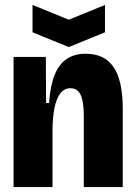

<svg xmlns="http://www.w3.org/2000/svg" viewBox="-20 -759 550 779"><path d="M35 0V-315V-528H166L167 -341H179Q184 -412 202 -456Q220 -500 251.5 -520.5Q283 -541 328 -541Q404 -541 441 -486.5Q478 -432 478 -318V0H320V-288Q320 -346 307.5 -373.5Q295 -401 266 -401Q241 -401 225 -380.5Q209 -360 201 -321Q193 -282 193 -226V0ZM112 -739 259 -679 406 -739V-628L259 -568L112 -628Z"/></svg>

Font: Bricolage Grotesque 72pt SemiCondensed ExtraBold
Style: Regular
Weight: 800
Width: 4
Designer: Mathieu Triay
Foundry: Atelier Triay
Version: Version 1.001;gftools[0.9.33.dev8+g029e19f]